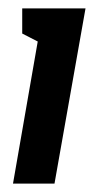

<svg xmlns="http://www.w3.org/2000/svg" viewBox="-20 -854 224 458"><path d="M110 -416H11L70 -755L33 -774V-834H184Z"/></svg>

Font: Relentless
Style: Condensed Bold Italic
Weight: 700
Width: 3
Italic angle: -7°
Designer: Sparks studio
Foundry: Sparks Studio
Version: Version 1.101